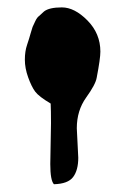

<svg xmlns="http://www.w3.org/2000/svg" viewBox="-20 -755 321 509"><path d="M113.3 -320.3 115.2 -428.7Q115.2 -462.9 114.3 -480.5Q83 -499 73.2 -512.2Q63.5 -525.4 54.7 -549.8Q45.9 -574.2 45.9 -596.7Q45.9 -619.1 51.8 -636.2Q57.6 -653.3 61 -666Q64.5 -678.7 66.4 -683.6L73.2 -698.2Q78.1 -709 84 -712.9L96.7 -724.6Q110.4 -735.4 144 -735.4Q177.7 -735.4 211.9 -700.7Q246.1 -666 246.1 -618.2Q246.1 -599.6 236.3 -548.8Q233.4 -531.2 208.5 -496.6Q183.6 -461.9 183.6 -415L187.5 -336.9Q187.5 -303.7 173.8 -285.6Q160.2 -267.6 123 -266.6Q113.3 -276.4 113.3 -320.3Z"/></svg>

Font: Essays1743
Style: Medium
Weight: 500
Designer: Based on the typeface in a 1743 English translation of the essays of Montaigne.  PostScript/TrueType font designed by Jo
Version: Version 002.100